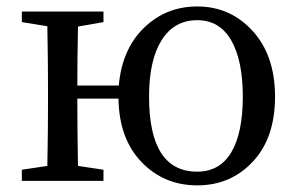

<svg xmlns="http://www.w3.org/2000/svg" viewBox="-20 -554 911 588"><path d="M584 -28.3Q653.3 -28.3 688.5 -87.9Q723.6 -147.5 723.6 -257.8Q723.6 -369.1 688 -430.7Q652.3 -492.2 584 -492.2Q513.7 -492.2 475.1 -431.2Q436.5 -370.1 436.5 -257.8Q436.5 -28.3 584 -28.3ZM216.8 -292H343.8Q353.5 -403.3 420.9 -468.8Q488.3 -534.2 584 -534.2Q685.5 -534.2 753.9 -459Q822.3 -383.8 822.3 -257.8Q822.3 -131.8 754.4 -59.1Q686.5 13.7 584 13.7Q482.4 13.7 413.6 -57.6Q344.7 -128.9 342.8 -252H216.8Q216.8 -155.3 218.8 -45.9L296.9 -34.2V0H46.9V-34.2L125 -45.9Q127 -155.3 127 -230.5V-289.1Q127 -362.3 125 -473.6L46.9 -486.3V-518.6H296.9V-486.3L218.8 -472.7Q216.8 -365.2 216.8 -292Z"/></svg>

Font: GenYoMin TW TTF Medium
Style: Regular
Weight: 500
Version: Version 1.300